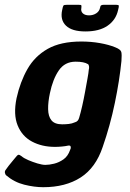

<svg xmlns="http://www.w3.org/2000/svg" viewBox="-36 -651 541 800"><path d="M33 -242Q48 -310 78.5 -363.5Q109 -417 163 -447.5Q217 -478 303 -478Q343 -478 380 -471.5Q417 -465 444 -454Q467 -445 469.5 -434Q472 -423 470 -397Q462 -316 442.5 -222Q423 -128 392 -39Q363 48 300 88.5Q237 129 144 129Q107 129 65 118.5Q23 108 -11 79Q-14 76 -15.5 69Q-17 62 -11 55Q-8 50 -0.5 40.5Q7 31 15 21.5Q23 12 27 7Q36 -5 40.5 -6Q45 -7 54 0Q63 8 81.5 16Q100 24 120 30Q140 36 153 36Q169 36 189.5 31Q210 26 228.5 13Q247 0 256 -26Q256 -27 256.5 -28Q257 -29 258 -30Q260 -37 258 -41.5Q256 -46 246 -44Q238 -42 222.5 -40.5Q207 -39 193 -39Q139 -39 97.5 -61Q56 -83 37.5 -128.5Q19 -174 33 -242ZM172 -263Q164 -226 164.5 -196Q165 -166 178.5 -149.5Q192 -133 223 -133Q237 -133 250.5 -134.5Q264 -136 275 -141Q283 -143 287.5 -148Q292 -153 294 -161Q300 -181 306.5 -209.5Q313 -238 318.5 -268.5Q324 -299 328.5 -323.5Q333 -348 334 -361Q336 -367 335 -374.5Q334 -382 330 -384Q322 -389 309.5 -391.5Q297 -394 279 -394Q234 -394 209 -357.5Q184 -321 172 -263ZM320 -520Q264 -520 239 -544Q214 -568 223 -609Q226 -625 228.5 -628Q231 -631 243 -631H290Q301 -631 302.5 -629.5Q304 -628 303 -618Q300 -604 309 -595.5Q318 -587 335 -587Q352 -587 365 -595.5Q378 -604 381 -619Q382 -627 386 -629Q390 -631 396 -631H448Q458 -631 459 -627.5Q460 -624 456 -609Q447 -568 412.5 -544Q378 -520 320 -520Z"/></svg>

Font: Glory Thin
Style: Bold Italic
Weight: 700
Italic angle: -12°
Version: Version 1.011